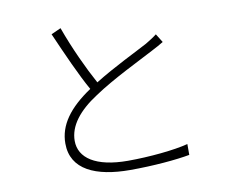

<svg xmlns="http://www.w3.org/2000/svg" viewBox="-84 -871 1167 993"><g transform="rotate(-10 500.0 -374.5)"><path d="M294 -767 243 -744C291 -634 346 -510 391 -431C275 -353 215 -272 215 -175C215 -37 342 18 522 18C645 18 766 7 836 -6V-63C764 -44 632 -31 519 -31C350 -31 265 -90 265 -180C265 -259 321 -330 420 -394C521 -462 668 -532 739 -570C764 -583 785 -594 802 -605L774 -650C756 -636 738 -625 715 -611C656 -579 534 -521 433 -458C389 -538 335 -653 294 -767Z"/></g></svg>

Font: GenYoGothic2 TW L
Style: Regular
Weight: 300
Version: Version 2.100;PS 2.1;hotconv 16.6.51;makeotf.lib2.5.65220 DE